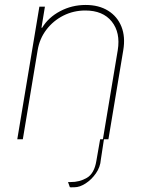

<svg xmlns="http://www.w3.org/2000/svg" viewBox="-20 -573 582 790"><path d="M392 0H403.4L464.5 -366.5Q476.2 -438.9 439.8 -484.4Q403.4 -529.8 331 -529.8Q282.7 -529.8 240.9 -508.9Q199.2 -487.9 171 -451Q142.8 -414.1 134.9 -366.5L73.9 0H51.1L142 -545.5H164.8L150.6 -458.8H153.4Q179 -501.4 227.5 -527Q275.9 -552.6 332.4 -552.6Q387.1 -552.6 425.1 -528.8Q463.1 -505 479.8 -463.1Q496.4 -421.2 487.2 -366.5L426.1 0H407.7L394.9 83.8Q392.8 114.3 374.6 140.3Q356.5 166.2 332.2 181.8Q307.9 197.4 286.9 197.4Q286.2 197.4 284.8 197.4Q278.8 197.8 272.7 197.8Q266.7 197.8 267 196L259.9 176.1Q260.3 176.1 263.8 176.1Q268.1 176.5 269.9 176.1Q307.2 176.5 337.5 158.7Q367.9 141 376.4 89.5Z"/></svg>

Font: Inter UI Thin
Style: Italic
Weight: 100
Italic angle: -9.39999°
Designer: Rasmus Andersson
Foundry: rsms
Version: 3.2;8d6f07862